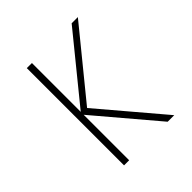

<svg xmlns="http://www.w3.org/2000/svg" viewBox="-209 -959 1117 1117"><g transform="rotate(-45 350.0 -400.0)"><path d="M180 -800H222V0H180ZM539 0 212 -386 549 -800H600L264 -388L593 0Z"/></g></svg>

Font: Martian Mono SemiExpanded Thin
Style: Regular
Weight: 250
Monospace: yes
Version: Version 0.930